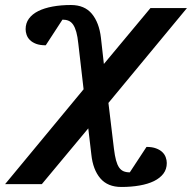

<svg xmlns="http://www.w3.org/2000/svg" viewBox="-50 -514 763 763"><path d="M380.9 -105 402.8 77.1Q406.2 105 411.1 123Q416 141.1 423.3 151.6Q430.7 162.1 440.9 166.5Q451.2 170.9 465.8 170.9L532.2 69.8Q554.7 69.8 570.3 75.7Q585.9 81.5 595.2 90.6Q604.5 99.6 608.6 111.1Q612.8 122.6 612.8 133.8Q612.8 158.2 599.4 176Q585.9 193.8 562 205.6Q538.1 217.3 504.9 223.1Q471.7 229 432.1 229Q377.9 229 348.6 194.6Q319.3 160.2 313 100.1L300.8 -3.9L116.2 217.8H-29.8L282.2 -159.2L261.2 -340.8Q258.3 -368.7 253.2 -387Q248 -405.3 240.5 -416.3Q232.9 -427.2 222.4 -431.6Q211.9 -436 198.2 -436L131.8 -334Q108.9 -334 93.5 -339.8Q78.1 -345.7 68.8 -355Q59.6 -364.3 55.7 -375.7Q51.8 -387.2 51.8 -397.9Q51.8 -421.9 64.9 -439.9Q78.1 -458 102.1 -470Q126 -481.9 159.2 -488Q192.4 -494.1 231.9 -494.1Q286.1 -494.1 315.2 -459Q344.2 -423.8 351.1 -363.8L362.8 -259.8L547.9 -481.9H692.9Z"/></svg>

Font: Charis SIL Phon
Style: Bold Italic
Weight: 700
Italic angle: -11°
Foundry: SIL International
Version: Version 5.000